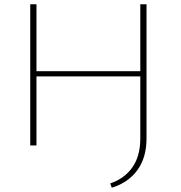

<svg xmlns="http://www.w3.org/2000/svg" viewBox="-20 -678 843 895"><path d="M663 -658V-33Q663 57 620 115.5Q577 174 501 197L494 177Q561 154 597.5 101.5Q634 49 634 -33V-322H150V0H121V-658H150V-346H634V-658Z"/></svg>

Font: Ysabeau Extralight
Style: Regular
Weight: 200
Designer: Christian Thalmann (Catharsis Fonts)
Version: Version 0.003